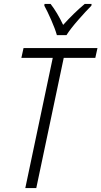

<svg xmlns="http://www.w3.org/2000/svg" viewBox="-20 -959 517 979"><path d="M109 0 249 -664H89L100 -714H477L466 -664H305L165 0ZM270 -780H319Q340 -813 379.5 -858Q419 -903 446 -930L447 -939H412Q356 -892 302 -832Q272 -895 238 -939H207L206 -930Q221 -903 241 -857.5Q261 -812 270 -780Z"/></svg>

Font: Noto Sans Display SemiCondensed Light
Style: Italic
Weight: 300
Width: 4
Italic angle: -12°
Designer: Monotype Design Team
Foundry: Monotype Imaging Inc.
Version: Version 1.900